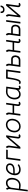

<svg xmlns="http://www.w3.org/2000/svg" viewBox="2857 -3597 997 6757"><g transform="rotate(-90 3355.5 -218.5)"><path d="M475 -300Q475 -283 471 -249Q456 -133 384.5 -61.5Q313 10 203 10Q176 10 88 -3L52 260H-3L78 -354Q81 -374 81 -390Q81 -441 53 -469L95 -507Q110 -495 122.5 -474Q135 -453 139 -429Q190 -508 294 -508Q382 -508 428.5 -450Q475 -392 475 -300ZM413 -250Q416 -274 416 -296Q416 -367 385 -410.5Q354 -454 295 -454Q238 -454 189.5 -418Q141 -382 129 -326L92 -53Q180 -44 200 -44Q292 -44 346.5 -99.5Q401 -155 413 -250Z M567 -189Q567 -211 570 -233Q579 -301 611.5 -364Q644 -427 699 -467.5Q754 -508 825 -508Q893 -508 938.5 -471Q984 -434 984 -372Q984 -289 917 -244Q850 -199 735 -200L627 -199Q625 -123 660.5 -83.5Q696 -44 767 -44Q812 -44 851 -57Q890 -70 929 -96L955 -54Q914 -24 865 -7Q816 10 766 10Q669 10 618 -44.5Q567 -99 567 -189ZM926 -358Q927 -363 927 -374Q927 -415 898.5 -434.5Q870 -454 826 -454Q771 -454 728.5 -421.5Q686 -389 661 -341.5Q636 -294 631 -250L752 -252Q826 -252 872.5 -277.5Q919 -303 926 -358Z M1467 -500 1460 -444H1191L1132 0H1074L1140 -500Z M1912 -500H1972L1916 -82Q1915 -68 1922 -59.5Q1929 -51 1941 -51Q1962 -51 1973 -69L2012 -34Q2003 -18 1982.5 -6.5Q1962 5 1939 5Q1899 5 1876.5 -21Q1854 -47 1859 -87L1902 -407L1560 0H1499L1545 -358Q1548 -378 1548 -394Q1548 -445 1520 -473L1562 -511Q1580 -498 1594.5 -470Q1609 -442 1609 -410Q1609 -399 1608 -393L1568 -95Z M2075 -207Q2075 -228 2078 -252Q2087 -327 2125 -385.5Q2163 -444 2220.5 -477Q2278 -510 2346 -510Q2408 -510 2455 -482Q2502 -454 2528 -404.5Q2554 -355 2554 -290Q2554 -270 2551 -247Q2541 -172 2503.5 -113.5Q2466 -55 2408.5 -22.5Q2351 10 2283 10Q2220 10 2173 -17Q2126 -44 2100.5 -93.5Q2075 -143 2075 -207ZM2494 -253Q2497 -273 2497 -291Q2497 -366 2456 -411Q2415 -456 2345 -456Q2291 -456 2246 -429Q2201 -402 2172 -354.5Q2143 -307 2135 -246Q2132 -227 2132 -208Q2132 -133 2173 -88.5Q2214 -44 2285 -44Q2366 -44 2423.5 -102Q2481 -160 2494 -253Z M3084 -51Q3094 -51 3103 -56Q3112 -61 3116 -69L3156 -34Q3147 -18 3126 -6.5Q3105 5 3082 5Q3043 5 3020 -21Q2997 -47 3002 -87L3020 -219H2752L2723 0H2664L2710 -358Q2713 -378 2713 -394Q2713 -445 2685 -473L2727 -511Q2745 -498 2759.5 -470Q2774 -442 2774 -410Q2774 -399 2773 -393L2757 -274H3027L3057 -500H3115L3060 -82Q3058 -68 3065.5 -59.5Q3073 -51 3084 -51Z M3235 -201Q3235 -225 3238 -249Q3248 -325 3284.5 -384Q3321 -443 3379 -475.5Q3437 -508 3509 -508Q3563 -508 3626 -499H3685L3631 -84Q3630 -80 3630 -74Q3630 -45 3655 -45Q3674 -45 3687 -63L3726 -27Q3708 -6 3689.5 2Q3671 10 3649 10Q3614 10 3591 -14.5Q3568 -39 3573 -72Q3544 -31 3504 -10.5Q3464 10 3417 10Q3329 10 3282 -49.5Q3235 -109 3235 -201ZM3563 -127Q3583 -156 3586 -190L3622 -450L3558 -452L3504 -454Q3415 -454 3361.5 -396Q3308 -338 3296 -245Q3293 -223 3293 -201Q3293 -132 3324.5 -88Q3356 -44 3420 -44Q3465 -44 3503.5 -67Q3542 -90 3563 -127Z M3767 -23 3812 -55Q3821 -42 3836 -42Q3854 -42 3865 -54.5Q3876 -67 3886 -93Q3930 -190 3970 -504L4288 -501L4222 0H4164L4223 -447L4017 -445Q4002 -342 3981 -232.5Q3960 -123 3937 -70Q3918 -29 3894.5 -8Q3871 13 3833 13Q3812 13 3795 3.5Q3778 -6 3767 -23Z M4428 -359Q4431 -379 4431 -395Q4431 -446 4403 -474L4445 -512Q4463 -499 4477.5 -471Q4492 -443 4492 -411Q4492 -400 4491 -394L4482 -323L4649 -324Q4711 -324 4748 -283Q4785 -242 4785 -180Q4785 -171 4783 -153Q4763 0 4612 0H4381ZM4727 -173Q4727 -212 4708 -239.5Q4689 -267 4653 -267H4474L4447 -56L4614 -57Q4648 -57 4674 -74Q4700 -91 4713.5 -117.5Q4727 -144 4727 -173Z M5299 -51Q5309 -51 5318 -56Q5327 -61 5331 -69L5371 -34Q5362 -18 5341 -6.5Q5320 5 5297 5Q5258 5 5235 -21Q5212 -47 5217 -87L5235 -219H4967L4938 0H4879L4925 -358Q4928 -378 4928 -394Q4928 -445 4900 -473L4942 -511Q4960 -498 4974.5 -470Q4989 -442 4989 -410Q4989 -399 4988 -393L4972 -274H5242L5272 -500H5330L5275 -82Q5273 -68 5280.5 -59.5Q5288 -51 5299 -51Z M5511 -395Q5511 -446 5483 -474L5525 -512Q5543 -499 5557.5 -471Q5572 -443 5572 -411Q5572 -400 5571 -394L5562 -323L5729 -324Q5791 -324 5828 -283Q5865 -242 5865 -180Q5865 -171 5863 -153Q5843 0 5692 0H5461L5508 -359Q5511 -379 5511 -395ZM5970 -500H6028L5963 0H5904ZM5807 -173Q5807 -212 5788 -239.5Q5769 -267 5733 -267H5554L5527 -56L5694 -57Q5728 -57 5754 -74Q5780 -91 5793.5 -117.5Q5807 -144 5807 -173Z M6535 -500H6595L6539 -82Q6538 -68 6545 -59.5Q6552 -51 6564 -51Q6585 -51 6596 -69L6635 -34Q6626 -18 6605.5 -6.5Q6585 5 6562 5Q6522 5 6499.5 -21Q6477 -47 6482 -87L6525 -407L6183 0H6122L6168 -358Q6171 -378 6171 -394Q6171 -445 6143 -473L6185 -511Q6203 -498 6217.5 -470Q6232 -442 6232 -410Q6232 -399 6231 -393L6191 -95ZM6274 -697 6330 -693Q6323 -609 6397 -609Q6436 -609 6459 -632Q6482 -655 6488 -697L6544 -693Q6533 -626 6495 -592Q6457 -558 6395 -558Q6329 -558 6298.5 -595.5Q6268 -633 6274 -697Z"/></g></svg>

Font: Bellota
Style: Italic
Weight: 400
Italic angle: -7.5°
Designer: Kemie Guaida
Foundry: Kemie Guaida
Version: Version 4.001